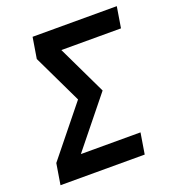

<svg xmlns="http://www.w3.org/2000/svg" viewBox="-133 -841 866 947"><g transform="rotate(-20 300.0 -367.5)"><path d="M23 0 41 -110 249 -368 126 -625 144 -735H586L568 -625H255L378 -368L170 -110H483L465 0Z"/></g></svg>

Font: Iosevka SS04 XBd Ex Obl
Style: Regular
Weight: 800
Width: 7
Italic angle: -9°
Monospace: yes
Designer: Belleve Invis
Foundry: Belleve Invis
Version: Version 19.0.0; ttfautohint (v1.8.4)